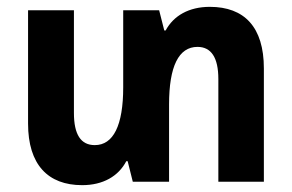

<svg xmlns="http://www.w3.org/2000/svg" viewBox="-20 -531 853 561"><path d="M593 -511C532 -511 487 -485 464 -442H460L445 -501H340V-276C340 -164 311 -107 257 -107C216 -107 196 -138 196 -201V-501H62V-170C62 -50 120 10 220 10C281 10 326 -16 349 -60H353L368 0H474V-226C474 -337 502 -394 557 -394C597 -394 618 -363 618 -300V0H751V-331C751 -452 694 -511 593 -511Z"/></svg>

Font: Noto Sans Armenian Condensed
Style: Bold
Weight: 700
Width: 3
Designer: Monotype Design Team
Foundry: Monotype Imaging Inc.
Version: Version 2.008